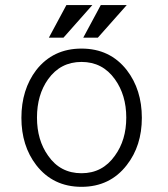

<svg xmlns="http://www.w3.org/2000/svg" viewBox="-20 -723 665 758"><path d="M301.8 -531.2Q189.5 -531.2 123 -446.3Q64.5 -369.1 64.5 -257.8Q64.5 -147.5 123 -71.3Q189.5 14.6 301.8 14.6Q414.1 14.6 480.5 -71.3Q540 -147.5 540 -257.8Q540 -369.1 480.5 -446.3Q414.1 -531.2 301.8 -531.2ZM301.8 -478.5Q384.8 -478.5 433.6 -410.2Q478.5 -347.7 478.5 -258.8Q478.5 -169.9 433.6 -108.4Q384.8 -39.1 301.8 -39.1Q217.8 -39.1 169.9 -108.4Q126 -169.9 126 -258.8Q126 -348.6 169.9 -410.2Q218.8 -478.5 301.8 -478.5ZM344.7 -703.1H242.2L172.9 -574.2H230.5ZM480.5 -703.1H377.9L308.6 -574.2H366.2Z"/></svg>

Font: Dotum
Style: Regular
Weight: 400
Version: Version 2.21